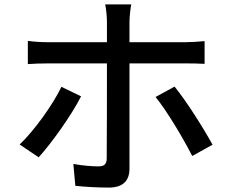

<svg xmlns="http://www.w3.org/2000/svg" viewBox="-20 -812 1040 869"><path d="M347 -376 258 -419C218 -336 135 -221 69 -158L155 -100C210 -160 303 -289 347 -376ZM770 -420 684 -373C735 -311 808 -188 850 -106L942 -157C902 -230 823 -356 770 -420ZM106 -627V-522C134 -524 166 -525 197 -525H464V-521C464 -473 464 -143 463 -96C463 -69 452 -59 426 -59C400 -59 355 -62 312 -70L321 29C366 34 425 37 472 37C537 37 566 6 566 -49C566 -126 566 -439 566 -521V-525H818C843 -525 877 -525 906 -523V-626C880 -623 843 -621 817 -621H566V-713C566 -736 571 -778 574 -792H456C460 -776 464 -737 464 -714V-621H196C165 -621 135 -623 106 -627Z"/></svg>

Font: GenYoGothic2 TW M
Style: Regular
Weight: 500
Version: Version 2.100;PS 2.1;hotconv 16.6.51;makeotf.lib2.5.65220 DE